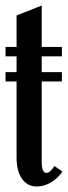

<svg xmlns="http://www.w3.org/2000/svg" viewBox="-20 -665 246 695"><path d="M113 10Q79 10 59.5 -18Q40 -46 40 -95V-370H0V-404H40V-461H0V-495H40V-609L131 -645V-495H204V-461H131V-404H204V-370H131V-80Q131 -39 148 -39Q161 -39 177 -64L206 -44Q190 -20 165 -5Q140 10 113 10Z"/></svg>

Font: Moniqa ExtBd Cond Paragraph
Style: Regular
Weight: 800
Width: 3
Designer: Rajesh Rajput
Foundry: Rajesh Rajput
Version: Version 1.000